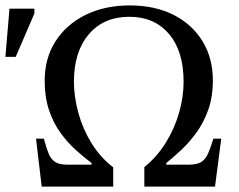

<svg xmlns="http://www.w3.org/2000/svg" viewBox="-33 -689 883 709"><path d="M385 0H121L100 -177H129Q138 -143 146.5 -122Q155 -101 170.5 -91Q186 -81 214 -81H305V-87Q277 -108 246.5 -135.5Q216 -163 190 -199Q164 -235 148 -282.5Q132 -330 132 -391Q132 -474 172 -536.5Q212 -599 283 -634Q354 -669 446 -669Q539 -669 608 -634Q677 -599 715 -536.5Q753 -474 753 -392Q753 -331 736 -283.5Q719 -236 692.5 -199.5Q666 -163 636.5 -135.5Q607 -108 581 -87V-81H665Q695 -81 710.5 -91Q726 -101 735.5 -122.5Q745 -144 755 -177H784L761 0H500V-72Q547 -110 579.5 -162.5Q612 -215 628.5 -273.5Q645 -332 645 -387Q645 -500 591 -563.5Q537 -627 445 -627Q350 -627 295 -562.5Q240 -498 240 -387Q240 -333 256 -273.5Q272 -214 304.5 -161Q337 -108 385 -71ZM25 -479H-13L2 -657H94V-639Z"/></svg>

Font: STIX Two Text
Style: Regular
Weight: 400
Designer: Ross Mills, John Hudson & Paul Hanslow, Tiro Typeworks Ltd; with prior portions MicroPress Inc., and Coen Hoffman.
Foundry: Tiro Typeworks Ltd
Version: Version 2.13 b171